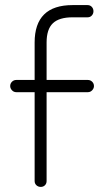

<svg xmlns="http://www.w3.org/2000/svg" viewBox="-20 -720 409 754"><path d="M140 14Q130 14 123 7.5Q116 1 116 -9V-358H44Q34 -358 27 -365.5Q20 -373 20 -382Q20 -392 27 -399Q34 -406 44 -406H116V-553Q116 -700 265 -700H324Q334 -700 340.5 -693Q347 -686 347 -676Q347 -666 340.5 -659Q334 -652 324 -652H265Q212 -652 187.5 -628.5Q163 -605 163 -553V-406H325Q335 -406 342 -399Q349 -392 349 -382Q349 -373 342 -365.5Q335 -358 325 -358H163V-9Q163 1 156.5 7.5Q150 14 140 14Z"/></svg>

Font: Zen Kurenaido
Style: ARC
Weight: 400
Designer: Yoshimichi Ohira
Foundry: Positype
Version: Version 1.001